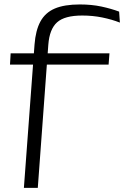

<svg xmlns="http://www.w3.org/2000/svg" viewBox="-20 -696 588 884"><path d="M26 -398.5 29 -450.5H484L480 -398.5ZM532 -592Q495 -606.5 451 -615.5Q407 -624.5 358.5 -624.5Q277.5 -624.5 242.8 -593.2Q208 -562 202.5 -490.5L154 169H90L139 -491Q144 -556.5 166.2 -597.2Q188.5 -638 232.5 -656.8Q276.5 -675.5 347.5 -675.5Q402 -675.5 447.2 -665.8Q492.5 -656 528.5 -642.5Z"/></svg>

Font: Anek Latin Expanded Light
Style: Regular
Weight: 300
Width: 7
Designer: Yesha Goshar
Foundry: Ek Type
Version: Version 1.003